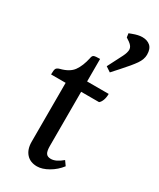

<svg xmlns="http://www.w3.org/2000/svg" viewBox="-197 -824 748 901"><g transform="rotate(30 177.0 -373.5)"><path d="M217 -558 259 -640Q270 -662 270 -678Q270 -695 249 -710L231 -722L228 -743L244 -749Q273 -760 294 -760Q321 -760 337.5 -745.5Q354 -731 354 -699Q354 -674 336 -648Q318 -622 279 -579L244 -540ZM89 -75V-394H10Q10 -418 14 -425.5Q18 -433 32 -437Q80 -449 100 -477Q120 -505 130 -551Q132 -565 139.5 -568.5Q147 -572 173 -572V-450H290Q290 -431 284.5 -416Q279 -401 270 -394H173V-101Q173 -73 180.5 -61.5Q188 -50 207 -50Q234 -50 268 -79L285 -55Q262 -25 229 -6Q196 13 168 13Q131 13 110 -10.5Q89 -34 89 -75Z"/></g></svg>

Font: Kurale
Style: Regular
Weight: 400
Designer: Eduardo Rodriguez Tunni
Foundry: Eduardo Rodriguez Tunni
Version: Version 2.000